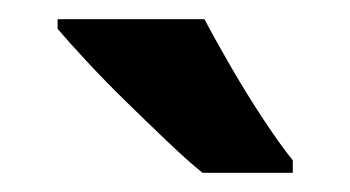

<svg xmlns="http://www.w3.org/2000/svg" viewBox="-20 -786 365 200"><path d="M193 -766Q204 -745 220.5 -716.5Q237 -688 254.5 -661.5Q272 -635 285 -619V-606H191Q176 -618 155 -638Q134 -658 111.5 -680Q89 -702 70 -722.5Q51 -743 40 -756V-766Z"/></svg>

Font: Noto Sans Sinhala UI Condensed
Style: Bold
Weight: 700
Width: 3
Designer: Jelle Bosma - Monotype Design Team
Foundry: Monotype Imaging Inc.
Version: Version 2.006; ttfautohint (v1.8.4.7-5d5b)